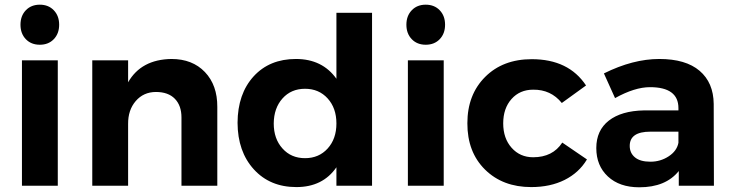

<svg xmlns="http://www.w3.org/2000/svg" viewBox="-20 -797 3143 824"><path d="M74.2 0V-538.1H228V0ZM90.8 -628.9Q67.9 -652.8 67.9 -690.9Q67.9 -729 90.8 -752.9Q113.8 -776.9 150.9 -776.9Q188 -776.9 210.9 -752.9Q233.9 -729 233.9 -690.9Q233.9 -652.8 210.9 -628.9Q188 -605 150.9 -605Q113.8 -605 90.8 -628.9Z M376 0V-538.1H529.8V-443.8Q585.9 -542 715.8 -543.9Q805.7 -543.9 859.4 -487.8Q913.1 -431.6 912.6 -337.9V0H758.8V-293Q758.8 -343.8 730.5 -373Q702.1 -402.3 648.9 -402.3Q595.7 -401.9 562.5 -363.3Q529.3 -324.7 529.8 -265.1V0Z M1154.8 -267.1Q1154.8 -201.2 1192.4 -159.7Q1229.5 -118.2 1289.1 -118.2Q1348.6 -118.2 1386.2 -159.7Q1423.8 -201.2 1423.8 -267.1Q1423.8 -333 1386.2 -374.5Q1348.6 -416 1289.1 -416Q1229.5 -416 1192.4 -374.5Q1155.3 -333 1154.8 -267.1ZM999.5 -270Q1000 -394 1068.4 -469.2Q1136.7 -543.9 1250 -543.9Q1363.3 -543.9 1423.8 -459V-742.2H1576.7V0H1423.8V-79.1Q1365.2 5.9 1252 5.9Q1138.7 5.9 1069.3 -70.3Q1000 -146.5 999.5 -270Z M1730.5 0V-538.1H1884.3V0ZM1747.1 -628.9Q1724.1 -652.8 1724.1 -690.9Q1724.1 -729 1747.1 -752.9Q1770 -776.9 1807.1 -776.9Q1844.2 -776.9 1867.2 -752.9Q1890.1 -729 1890.1 -690.9Q1890.1 -652.8 1867.2 -628.9Q1844.2 -605 1807.1 -605Q1770 -605 1747.1 -628.9Z M2259.8 5.9Q2137.7 5.9 2061.5 -69.3Q1985.4 -144.5 1985.8 -268.1Q1985.8 -390.6 2062 -466.8Q2138.2 -543 2262.2 -543Q2420.4 -543 2495.1 -430.2L2391.1 -355Q2344.2 -413.1 2268.1 -412.1Q2210.9 -412.1 2175.3 -372.1Q2139.6 -332 2139.6 -267.6Q2139.6 -203.1 2175.8 -162.6Q2211.9 -122.1 2268.1 -122.1Q2352.1 -122.1 2393.1 -185.1L2499 -112.8Q2464.8 -55.7 2403.3 -24.9Q2341.8 5.9 2259.8 5.9Z M2682.6 -170.9Q2682.6 -140.1 2705.1 -121.6Q2727.5 -103 2771.5 -103Q2814.5 -103 2849.6 -126Q2884.8 -148.9 2891.6 -184.1V-231.9H2771Q2682.6 -231.9 2682.6 -170.9ZM2891.6 -333Q2891.6 -422.9 2769.5 -422.9Q2704.1 -422.9 2619.6 -376L2571.8 -481.9Q2696.3 -543.9 2809.6 -543.9Q2922.9 -543.9 2982.4 -493.2Q3042 -442.4 3043 -351.1L3043.9 0H2893.1V-63Q2836.9 6.8 2723.6 6.8Q2638.7 6.8 2588.9 -39.6Q2539.1 -85.9 2539.1 -161.6Q2539.1 -237.3 2592.8 -279.3Q2646.5 -321.3 2743.7 -323.2H2891.6Z"/></svg>

Font: TruenoSBd
Style: Demi
Weight: 600
Designer: Julieta Ulanovsky
Foundry: Julieta Ulanovsky
Version: Version 3.001b